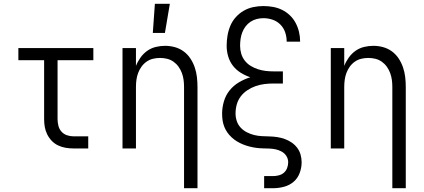

<svg xmlns="http://www.w3.org/2000/svg" viewBox="-20 -784 2240 1014"><path d="M446 0H368Q347 0 326.5 -3.5Q306 -7 287 -16Q268 -25 253.5 -40Q239 -55 229.5 -74Q220 -93 216.5 -113.5Q213 -134 213 -155V-466H77V-530H473V-466H284V-155Q284 -137 288.5 -119.5Q293 -102 304.5 -89Q316 -76 333 -70Q350 -64 368 -64H446Z M952 210V-325Q952 -344 949.5 -362.5Q947 -381 940.5 -398.5Q934 -416 923 -431.5Q912 -447 896.5 -458Q881 -469 862.5 -473.5Q844 -478 825 -478Q806 -478 787.5 -473.5Q769 -469 753.5 -458Q738 -447 727 -431.5Q716 -416 709.5 -398.5Q703 -381 700.5 -362.5Q698 -344 698 -325V0H627V-530H698V-436Q707 -459 722 -480Q737 -501 757.5 -515.5Q778 -530 802.5 -536Q827 -542 852 -542Q878 -542 903.5 -535Q929 -528 950 -512.5Q971 -497 985.5 -475Q1000 -453 1008.5 -428Q1017 -403 1020 -377Q1023 -351 1023 -325V210Z M787 -610 798 -764H877L851 -610Z M1375 210V146H1422Q1437 146 1452.5 142Q1468 138 1479.5 128Q1491 118 1496.5 103Q1502 88 1502 73Q1502 55 1492.5 40Q1483 25 1467.5 16.5Q1452 8 1435 4.5Q1418 1 1400.5 0.5Q1383 0 1365.5 -0.5Q1348 -1 1330.5 -3.5Q1313 -6 1296 -10.5Q1279 -15 1263 -21.5Q1247 -28 1232 -37Q1217 -46 1204 -58Q1191 -70 1181 -84Q1171 -98 1164.5 -114.5Q1158 -131 1155.5 -148.5Q1153 -166 1153 -183V-184Q1153 -216 1162.5 -248.5Q1172 -281 1192.5 -306.5Q1213 -332 1241.5 -349Q1270 -366 1302 -376Q1275 -385 1251 -400Q1227 -415 1210 -437Q1193 -459 1185 -486.5Q1177 -514 1177 -542Q1177 -569 1181.5 -596Q1186 -623 1196.5 -648Q1207 -673 1225.5 -693.5Q1244 -714 1267.5 -727.5Q1291 -741 1317.5 -746.5Q1344 -752 1371 -752Q1397 -752 1422 -747.5Q1447 -743 1469.5 -732Q1492 -721 1510.5 -703.5Q1529 -686 1541 -663.5Q1553 -641 1559 -616Q1565 -591 1565 -566V-564H1494V-565Q1494 -590 1486 -613.5Q1478 -637 1460.5 -654.5Q1443 -672 1419.5 -680Q1396 -688 1371 -688Q1353 -688 1335.5 -683.5Q1318 -679 1303 -669Q1288 -659 1277 -644.5Q1266 -630 1259.5 -613Q1253 -596 1250.5 -578Q1248 -560 1248 -542Q1248 -521 1254 -500.5Q1260 -480 1273 -463.5Q1286 -447 1304 -436Q1322 -425 1342 -418.5Q1362 -412 1382.5 -409.5Q1403 -407 1424 -407H1474V-343H1424Q1400 -343 1376 -340Q1352 -337 1329.5 -329Q1307 -321 1286.5 -307.5Q1266 -294 1251.5 -275Q1237 -256 1230.5 -232.5Q1224 -209 1224 -185Q1224 -164 1230.5 -144.5Q1237 -125 1251 -110Q1265 -95 1283.5 -85.5Q1302 -76 1322 -71Q1342 -66 1362.5 -65Q1383 -64 1403.5 -63.5Q1424 -63 1444 -60Q1464 -57 1483.5 -50Q1503 -43 1520 -31.5Q1537 -20 1549.5 -3.5Q1562 13 1567.5 33Q1573 53 1573 73Q1573 102 1562.5 130Q1552 158 1530 176.5Q1508 195 1479.5 202.5Q1451 210 1422 210Z M2052 210V-325Q2052 -344 2049.5 -362.5Q2047 -381 2040.5 -398.5Q2034 -416 2023 -431.5Q2012 -447 1996.5 -458Q1981 -469 1962.5 -473.5Q1944 -478 1925 -478Q1906 -478 1887.5 -473.5Q1869 -469 1853.5 -458Q1838 -447 1827 -431.5Q1816 -416 1809.5 -398.5Q1803 -381 1800.5 -362.5Q1798 -344 1798 -325V0H1727V-530H1798V-436Q1807 -459 1822 -480Q1837 -501 1857.5 -515.5Q1878 -530 1902.5 -536Q1927 -542 1952 -542Q1978 -542 2003.5 -535Q2029 -528 2050 -512.5Q2071 -497 2085.5 -475Q2100 -453 2108.5 -428Q2117 -403 2120 -377Q2123 -351 2123 -325V210Z"/></svg>

Font: Lode
Style: Regular
Weight: 400
Monospace: yes
Designer: Belleve Invis
Foundry: Belleve Invis
Version: Version 29.2.0; ttfautohint (v1.8.3)